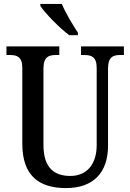

<svg xmlns="http://www.w3.org/2000/svg" viewBox="-20 -951 666 981"><path d="M334 -771H378V-784C353 -822 314 -886 296 -931H186V-921C208 -886 285 -807 334 -771ZM317 10C461 10 532 -73 532 -207V-600C532 -662 559 -670 597 -670H613V-714H394V-670H409C446 -670 474 -662 474 -604V-209C474 -116 427 -52 339 -52C257 -52 202 -94 202 -210V-600C202 -662 230 -670 268 -670H283V-714H13V-670H29C66 -670 94 -662 94 -604V-216C94 -53 180 10 317 10Z"/></svg>

Font: Noto Serif Bengali Condensed Medium
Style: Regular
Weight: 500
Width: 3
Designer: Juan Bruce, Universal Thirst, Indian Type Foundry and the Monotype Design Team.
Foundry: Monotype Imaging Inc.
Version: Version 2.003